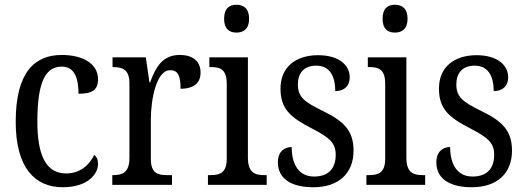

<svg xmlns="http://www.w3.org/2000/svg" viewBox="-20 -777 2207 807"><path d="M244 10C348 10 392 -45 392 -88C392 -107 386 -118 376 -126C356 -84 317 -48 258 -48C174 -48 137 -123 137 -266C137 -445 177 -497 240 -497C295 -497 310 -445 310 -383C367 -383 392 -398 392 -444C392 -510 327 -546 240 -546C130 -546 46 -479 46 -265C46 -70 128 10 244 10Z M452 0H703V-41H681C644 -41 614 -49 614 -108V-273C614 -362 638 -482 695 -482C728 -482 739 -459 739 -404C798 -404 823 -431 823 -472C823 -517 794 -546 735 -546C663 -546 634 -494 611 -431H608L593 -536H453V-495H456C493 -495 524 -486 524 -427V-113C524 -50 493 -41 455 -41H452Z M974 -640C1003 -640 1027 -655 1027 -698C1027 -742 1003 -757 974 -757C944 -757 922 -742 922 -698C922 -655 944 -640 974 -640ZM854 0H1101V-41H1091C1050 -41 1022 -52 1022 -115V-536H860V-495H868C907 -495 933 -484 933 -425V-110C933 -51 905 -41 865 -41H854Z M1297 10C1402 10 1466 -47 1466 -144C1466 -228 1425 -268 1336 -311C1261 -348 1232 -368 1232 -422C1232 -469 1257 -501 1309 -501C1361 -501 1389 -464 1389 -394C1428 -394 1450 -417 1450 -452C1450 -502 1406 -545 1317 -545C1223 -545 1159 -495 1159 -405C1159 -320 1199 -284 1293 -236C1368 -197 1391 -175 1391 -126C1391 -69 1361 -35 1300 -35C1234 -35 1206 -89 1206 -159C1179 -159 1148 -143 1148 -95C1148 -25 1205 10 1297 10Z M1640 -640C1669 -640 1693 -655 1693 -698C1693 -742 1669 -757 1640 -757C1610 -757 1588 -742 1588 -698C1588 -655 1610 -640 1640 -640ZM1520 0H1767V-41H1757C1716 -41 1688 -52 1688 -115V-536H1526V-495H1534C1573 -495 1599 -484 1599 -425V-110C1599 -51 1571 -41 1531 -41H1520Z M1963 10C2068 10 2132 -47 2132 -144C2132 -228 2091 -268 2002 -311C1927 -348 1898 -368 1898 -422C1898 -469 1923 -501 1975 -501C2027 -501 2055 -464 2055 -394C2094 -394 2116 -417 2116 -452C2116 -502 2072 -545 1983 -545C1889 -545 1825 -495 1825 -405C1825 -320 1865 -284 1959 -236C2034 -197 2057 -175 2057 -126C2057 -69 2027 -35 1966 -35C1900 -35 1872 -89 1872 -159C1845 -159 1814 -143 1814 -95C1814 -25 1871 10 1963 10Z"/></svg>

Font: Noto Serif Myanmar Condensed
Style: Regular
Weight: 400
Width: 3
Designer: Ben Mitchell and the Monotype Design Team
Foundry: Monotype Imaging Inc.
Version: Version 2.106